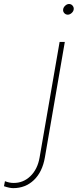

<svg xmlns="http://www.w3.org/2000/svg" viewBox="-174 -741 410 974"><path d="M154.8 -528.3 53.7 57.6Q41 131.3 -2 172.4Q-44.9 213.4 -106.9 213.4Q-125.5 213.4 -153.8 203.6L-148.9 178.2Q-126 187 -106.4 187Q-56.6 188 -20 152.8Q16.6 117.7 26.9 57.6L128.4 -528.3ZM146.5 -694.3Q147.9 -704.1 157 -712.4Q166 -720.7 176.3 -720.7Q187.5 -720.7 194.6 -711.9Q201.7 -703.1 199.7 -692.4Q198.2 -682.6 189 -674.6Q179.7 -666.5 169.4 -666.5Q158.2 -667 151.4 -675.3Q144.5 -683.6 146.5 -694.3Z"/></svg>

Font: TypoPRO Roboto
Style: Italic
Weight: 250
Italic angle: -12°
Designer: Google
Version: Version 2.136; 2016